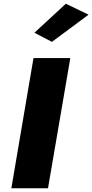

<svg xmlns="http://www.w3.org/2000/svg" viewBox="-20 -1012 496 1032"><path d="M456 -933 334 -992 165 -836 259 -787ZM160 -700 41 0H238L358 -700Z"/></svg>

Font: Jost* 800 Heavy Italic
Style: Italic
Weight: 800
Italic angle: -10°
Version: Version 3.200; ttfautohint (v0.97) -l 8 -r 50 -G 200 -x 14 -